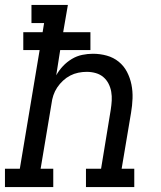

<svg xmlns="http://www.w3.org/2000/svg" viewBox="-30 -755 650 775"><path d="M-10 0V-74H50L130 -553H64V-625H142L148 -662H97V-735H244L225 -625H335V-553H213L197 -451Q208 -471 224 -488Q240 -505 260 -517Q280 -529 302 -533.5Q324 -538 345 -538Q374 -538 401 -530.5Q428 -523 449 -506Q470 -489 482.5 -465Q495 -441 500.5 -414Q506 -387 505 -358Q504 -329 499 -300L461 -74H512V0H317V-74H378L417 -312Q420 -331 421 -349Q422 -367 419 -384.5Q416 -402 408 -417.5Q400 -433 387 -444Q374 -455 356.5 -460Q339 -465 320 -465Q303 -465 286 -461.5Q269 -458 253.5 -450Q238 -442 224.5 -429.5Q211 -417 201 -402Q191 -387 185.5 -370.5Q180 -354 178 -337L134 -74H185V0Z"/></svg>

Font: Iosevka Slab Extended Oblique
Style: Regular
Weight: 400
Width: 7
Italic angle: -9°
Monospace: yes
Designer: Belleve Invis
Foundry: Belleve Invis
Version: Version 11.1.0; ttfautohint (v1.8.3)